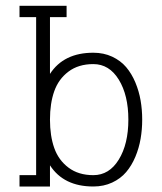

<svg xmlns="http://www.w3.org/2000/svg" viewBox="-20 -662 570 677"><path d="M48.8 -4.4V-44.4H107.4V-601.6H48.8V-641.6H214.8V-601.6H156.2V-401.4Q204.6 -476.1 309.1 -476.1Q345.7 -476.1 375.5 -462.2Q405.3 -448.2 424.8 -425.3Q444.3 -402.3 457.3 -371.3Q470.2 -340.3 475.8 -307.6Q481.4 -274.9 481.4 -240.2Q481.4 -205.6 475.8 -172.9Q470.2 -140.1 457.3 -109.1Q444.3 -78.1 424.8 -55.2Q405.3 -32.2 375.5 -18.3Q345.7 -4.4 309.1 -4.4Q204.6 -4.4 156.2 -79.1V-4.4ZM309.1 -44.4Q365.2 -44.4 398.9 -99.4Q432.6 -154.3 432.6 -240.2Q432.6 -326.2 398.9 -381.1Q365.2 -436 309.1 -436Q256.8 -436 221.7 -409.7Q186.5 -383.3 171.4 -340.6Q156.2 -297.9 156.2 -240.2Q156.2 -182.6 171.4 -139.9Q186.5 -97.2 221.7 -70.8Q256.8 -44.4 309.1 -44.4Z"/></svg>

Font: AzarMehrMonospaced
Style: SerifRegular
Weight: 1
Designer: Amin Abedi
Version: Version 1.00